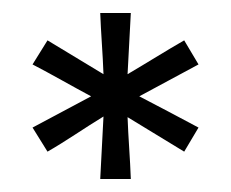

<svg xmlns="http://www.w3.org/2000/svg" viewBox="-20 -691 355 295"><path d="M285 -495C255 -511 223 -528 194 -543L285 -592L263 -629C235 -613 205 -594 176 -577L181 -671H134C135 -642 138 -607 139 -577L53 -629L30 -592C59 -577 90 -559 120 -543L30 -495L53 -458C81 -474 111 -495 139 -512L134 -416H181C180 -446 177 -481 176 -511L263 -458Z"/></svg>

Font: Stint Ultra Condensed
Style: Regular
Weight: 400
Width: 1
Designer: Astigmatic (AOETI)
Foundry: Astigmatic (AOETI)
Version: Version 1.000